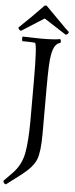

<svg xmlns="http://www.w3.org/2000/svg" viewBox="-79 -979 506 1290"><g transform="rotate(5 174.0 -334.0)"><path d="M325 -761 176 -857 25 -761Q17 -762 12 -767Q7 -772 5 -781Q96 -867 169 -944H181Q261 -862 320 -804L345 -781Q343 -763 325 -761ZM164 -720Q248 -720 292 -728Q297 -722 297 -714.5Q297 -707 296 -703Q252 -695 239 -616Q229 -571 229 -395V-84Q229 38 208.5 90Q188 142 113 200L13 276Q-5 272 -5 253L51 196Q109 137 124.5 55.5Q140 -26 140 -167V-433Q140 -687 124 -689Q97 -692 39 -692L36 -708Q36 -717 39 -723Z"/></g></svg>

Font: Rosarivo
Style: Regular
Weight: 400
Designer: Pablo Ugerman
Foundry: Pablo Ugerman
Version: Version 1.003